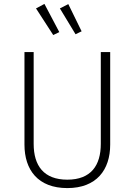

<svg xmlns="http://www.w3.org/2000/svg" viewBox="-20 -950 688 981"><path d="M207 -930 164 -907 252 -771 283 -786ZM329 -929 286 -907 366 -775 397 -790ZM543 -684H495V-215C495 -105 445 -32 324 -32C204 -32 152 -103 152 -215V-684H105V-211C105 -82 174 11 324 11C473 11 543 -82 543 -211Z"/></svg>

Font: Fira Sans ExtraLight
Style: Regular
Weight: 200
Designer: bBox Type GmbH & Carrois Corporate GbR & Edenspiekermann AG
Foundry: bBox Type GmbH & Carrois Corporate GbR & Edenspiekermann AG
Version: Version 4.300;PS 004.300;hotconv 1.0.88;makeotf.lib2.5.64775